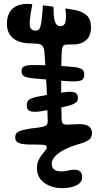

<svg xmlns="http://www.w3.org/2000/svg" viewBox="-20 -731 514 998"><path d="M154 -393Q206.5 -393 258.2 -390.2Q310 -387.5 361 -383Q386.5 -381 402.2 -373Q418 -365 418 -344Q418 -318 399.2 -312.2Q380.5 -306.5 351 -308Q303 -310.5 246.5 -315.5Q190 -320.5 150 -324Q121 -327 106.5 -334.2Q92 -341.5 92 -361Q92 -381.5 107.8 -387.2Q123.5 -393 154 -393ZM178 -229Q215.5 -236.5 252.5 -242.5Q289.5 -248.5 327 -253Q352 -256 368.5 -250.2Q385 -244.5 385 -221Q385 -204.5 372 -196Q359 -187.5 338 -182Q303 -173 267.2 -166Q231.5 -159 196 -153Q158.5 -147 138.8 -152.5Q119 -158 119 -185Q119 -205.5 134.2 -214.8Q149.5 -224 178 -229ZM349 -196Q338.5 -196 331.2 -203.2Q324 -210.5 324 -221Q324 -231.5 331.2 -238.8Q338.5 -246 349 -246Q359.5 -246 366.8 -238.8Q374 -231.5 374 -221Q374 -210.5 366.8 -203.2Q359.5 -196 349 -196ZM59 -17Q59 -36.5 73.2 -45Q87.5 -53.5 113 -58Q138.5 -63.5 160.2 -65.5Q182 -67.5 202 -72Q215.5 -75 221.8 -81Q228 -87 228 -101Q226 -190.5 222 -280.2Q218 -370 211 -459Q209.5 -481.5 200.2 -492.5Q191 -503.5 170 -504Q159.5 -505 148.5 -505.2Q137.5 -505.5 127 -506Q72.5 -509 44 -536Q15.5 -563 16 -608Q16 -646 31.5 -669.8Q47 -693.5 74.8 -703.5Q102.5 -713.5 140 -710Q142.5 -710 144.2 -709.5Q146 -709 148 -709Q137 -652 134.8 -622.5Q132.5 -593 140.2 -582.5Q148 -572 167 -572Q178.5 -572 185 -581.8Q191.5 -591.5 195.5 -619.8Q199.5 -648 203 -703Q216.5 -701.5 230.2 -700Q244 -698.5 258 -696Q258 -652.5 262.5 -631Q267 -609.5 275 -602.2Q283 -595 294 -595Q305 -595 312.5 -602Q320 -609 322.2 -628.8Q324.5 -648.5 320 -687Q332 -685.5 344 -683.5Q356 -681.5 368 -679Q406.5 -672.5 429.8 -652Q453 -631.5 453 -590Q453 -545 428.5 -523Q404 -501 367 -500Q353.5 -500 343.8 -500Q334 -500 324 -499Q311.5 -498.5 306.8 -489.8Q302 -481 301 -462Q301 -457.5 301 -453.2Q301 -449 300 -445Q300 -437.5 300 -430.5Q300 -423.5 299 -416Q299 -410 299 -404Q299 -398 299 -392Q299 -370.5 299 -348.8Q299 -327 298 -305Q298 -301 298 -297Q298 -293 298 -289Q298 -285 298 -281Q298 -274.5 298 -267.8Q298 -261 298 -254Q298 -218 298.8 -182.5Q299.5 -147 300 -111Q301 -95.5 307 -89.2Q313 -83 328 -83Q341 -83 358 -84.5Q375 -86 392 -86Q423 -86 440.5 -75.2Q458 -64.5 458 -39Q458 -15 441.2 -3.5Q424.5 8 393 17Q346 30.5 314 47.2Q282 64 265.5 82.5Q249 101 249 119Q249 140 261.8 150Q274.5 160 300 160Q319 160 333.8 155.5Q348.5 151 367 151Q386.5 151 396.8 160.8Q407 170.5 407 188Q407 218.5 376.5 232.8Q346 247 304 247Q248.5 247 210.2 219.2Q172 191.5 172 143Q172 120 179.8 103Q187.5 86 197.5 73.5Q207.5 61 215.2 51.8Q223 42.5 223 35Q223 25.5 213.2 23Q203.5 20.5 182.2 20.8Q161 21 126 20Q90 18.5 74.5 10.8Q59 3 59 -17Z"/></svg>

Font: Kablammo
Style: Regular
Weight: 400
Designer: Travis Kochel, Lizy Gershenzon, Daria Petrova, Ethan Cohen
Foundry: Vectro Type Foundry
Version: Version 1.002